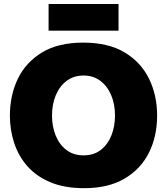

<svg xmlns="http://www.w3.org/2000/svg" viewBox="-20 -946 852 980"><path d="M409.5 14.5Q309.5 14.5 237.8 -15.5Q166 -45.5 120.2 -97.2Q74.5 -149 52.5 -215.8Q30.5 -282.5 30.5 -355.5Q30.5 -459.5 71.2 -544Q112 -628.5 194.8 -678.5Q277.5 -728.5 404.5 -728.5Q533 -728.5 616.5 -678.2Q700 -628 741 -543.5Q782 -459 782 -356.5Q782 -249.5 739.8 -165.8Q697.5 -82 614.8 -33.8Q532 14.5 409.5 14.5ZM407 -153Q459 -153 494.8 -181Q530.5 -209 548.8 -255.2Q567 -301.5 567 -356.5Q567 -414 547.5 -460.2Q528 -506.5 492 -533.5Q456 -560.5 407 -560.5Q356 -560.5 319.8 -533Q283.5 -505.5 264.5 -459.2Q245.5 -413 245.5 -356.5Q245.5 -301 264 -254.8Q282.5 -208.5 318.5 -180.8Q354.5 -153 407 -153ZM228 -789.5V-925.5H585V-789.5Z"/></svg>

Font: Commissioner ExtraBold
Style: Regular
Weight: 800
Designer: Kostas Bartsokas
Foundry: Kostas Bartsokas
Version: Version 1.000; ttfautohint (v1.8.3)